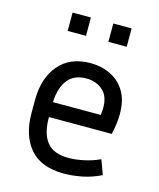

<svg xmlns="http://www.w3.org/2000/svg" viewBox="-108 -783 721 870"><g transform="rotate(15 252.0 -347.5)"><path d="M447 -29Q402 -7 357 1.5Q312 10 274 10Q167 10 114.5 -51Q62 -112 62 -218V-278Q62 -381 114.5 -443Q167 -505 263 -505Q314 -505 356.5 -484.5Q399 -464 424.5 -422.5Q450 -381 450 -316Q450 -274 438 -220H143V-218Q143 -142 174.5 -103Q206 -64 276 -64Q308 -64 346.5 -72Q385 -80 422 -97ZM263 -433Q205 -433 175.5 -395.5Q146 -358 143 -290H367Q370 -308 370 -324Q370 -380 338.5 -406.5Q307 -433 263 -433ZM210 -619H124V-705H210ZM401 -619H315V-705H401Z"/></g></svg>

Font: Inria Sans
Style: Regular
Weight: 400
Designer: Black Foundry Team
Foundry: Black Foundry
Version: Version 1.2; ttfautohint (v1.8.3)